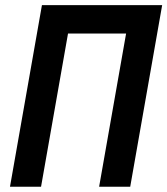

<svg xmlns="http://www.w3.org/2000/svg" viewBox="-20 -713 639 733"><path d="M358.4 0 461.4 -585H239.7L136.7 0H18.1L140.1 -693.4H599.1L477.1 0Z"/></svg>

Font: Cascadia Code PL SemiBold
Style: Italic
Weight: 600
Italic angle: -10°
Monospace: yes
Designer: Aaron Bell
Foundry: Saja Typeworks
Version: Version 2404.023; ttfautohint (v1.8.4)